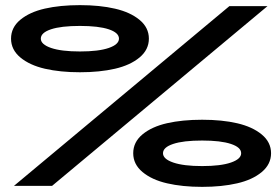

<svg xmlns="http://www.w3.org/2000/svg" viewBox="-20 -724 1090 748"><path d="M23 -573.5Q23 -617 59.2 -647Q95.5 -677 154.8 -690.5Q214 -704 291.5 -704Q369 -704 428.2 -690.2Q487.5 -676.5 523.8 -646.5Q560 -616.5 560 -573.5Q560 -530.5 523.8 -500.2Q487.5 -470 428 -456.2Q368.5 -442.5 291.5 -442.5Q214.5 -442.5 155 -456.2Q95.5 -470 59.2 -500.2Q23 -530.5 23 -573.5ZM1022 -700 183 0H34.5L873.5 -700ZM443.5 -573.5Q443.5 -596.5 403.8 -609.8Q364 -623 291.5 -623Q218 -623 178.5 -609.8Q139 -596.5 139 -573.5Q139 -551 179 -537.2Q219 -523.5 291.5 -523.5Q364 -523.5 403.8 -537.2Q443.5 -551 443.5 -573.5ZM499 -127Q499 -170.5 535.2 -200.5Q571.5 -230.5 630.8 -244Q690 -257.5 767.5 -257.5Q845 -257.5 904.2 -243.8Q963.5 -230 999.8 -200Q1036 -170 1036 -127Q1036 -84 999.8 -53.8Q963.5 -23.5 904 -9.8Q844.5 4 767.5 4Q690.5 4 631 -9.8Q571.5 -23.5 535.2 -53.8Q499 -84 499 -127ZM919.5 -127Q919.5 -150 879.8 -163.2Q840 -176.5 767.5 -176.5Q694 -176.5 654.5 -163.2Q615 -150 615 -127Q615 -104.5 655 -90.8Q695 -77 767.5 -77Q840 -77 879.8 -90.8Q919.5 -104.5 919.5 -127Z"/></svg>

Font: League Mono Extended ExtraBold
Style: Regular
Weight: 800
Width: 9
Designer: Tyler Finck
Foundry: The League of Moveable Type / Tyler Finck
Version: Version 2.210